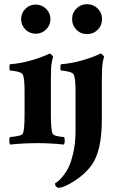

<svg xmlns="http://www.w3.org/2000/svg" viewBox="-20 -694 577 927"><path d="M344.7 -62.5V-253.9Q344.7 -317.4 335.9 -334Q331.1 -343.8 308.6 -348.6Q286.1 -353.5 274.4 -353.5Q271.5 -355.5 271.5 -369.6Q271.5 -383.8 275.4 -383.8Q326.2 -387.7 379.4 -403.3Q432.6 -418.9 465.8 -435.5Q470.7 -434.6 476.6 -428.2Q482.4 -421.9 482.4 -418.9Q475.6 -399.4 472.7 -363.3Q471.7 -341.8 471.7 -301.8V-117.2Q471.7 31.2 424.8 99.6Q392.6 145.5 340.3 179.2Q288.1 212.9 259.8 212.9Q246.1 205.1 246.1 196.3Q246.1 190.4 247.1 189.5Q252 187.5 259.3 182.1Q266.6 176.8 282.7 157.7Q298.8 138.7 311.5 112.8Q324.2 86.9 334.5 40.5Q344.7 -5.9 344.7 -62.5ZM349.1 -550.3Q328.1 -571.3 328.1 -601.6Q328.1 -631.8 349.1 -652.8Q370.1 -673.8 400.4 -673.8Q430.7 -673.8 451.7 -652.8Q472.7 -631.8 472.7 -601.6Q472.7 -571.3 451.7 -550.3Q430.7 -529.3 400.4 -529.3Q370.1 -529.3 349.1 -550.3ZM225.6 -301.8V-141.6Q225.6 -69.3 233.4 -49.8Q238.3 -36.1 289.1 -32.2Q293 -27.3 292.5 -14.2Q292 -1 289.1 3.9Q222.7 -2.9 162.1 -2.9Q94.7 -2.9 28.3 3.9Q25.4 -1 24.9 -14.2Q24.4 -27.3 28.3 -32.2Q85.9 -37.1 90.8 -49.8Q98.6 -69.3 98.6 -141.6V-253.9Q98.6 -317.4 89.8 -334Q85 -343.8 62.5 -348.6Q40 -353.5 28.3 -353.5Q25.4 -355.5 25.4 -369.6Q25.4 -383.8 29.3 -383.8Q80.1 -387.7 133.3 -403.3Q186.5 -418.9 219.7 -435.5Q224.6 -434.6 230.5 -428.2Q236.3 -421.9 236.3 -418.9Q229.5 -399.4 226.6 -363.3Q225.6 -341.8 225.6 -301.8ZM102.5 -551.8Q82 -572.3 82 -601.6Q82 -630.9 102.5 -651.4Q123 -671.9 152.3 -671.9Q181.6 -671.9 202.6 -651.4Q223.6 -630.9 223.6 -601.6Q223.6 -572.3 202.6 -551.8Q181.6 -531.2 152.3 -531.2Q123 -531.2 102.5 -551.8Z"/></svg>

Font: Crimson
Style: Bold
Weight: 700
Version: Version 0.8 ; ttfautohint (v1.00) -l 8 -r 50 -G 200 -x 14 -D